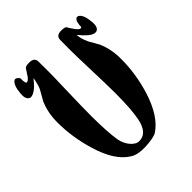

<svg xmlns="http://www.w3.org/2000/svg" viewBox="-196 -828 964 964"><g transform="rotate(-45 286.0 -346.0)"><path d="M535 -623C532 -660 523 -683 508 -692C499 -697 490 -693 483 -679C480 -664 478 -653 479 -646C478 -642 476 -640 473 -640C467 -640 460 -645 451 -656C438 -673 430 -686 426 -694C423 -699 412 -702 395 -702C371 -702 359 -693 358 -674C357 -637 357 -576 360 -492C363 -395 365 -327 365 -290C365 -213 361 -154 353 -114C342 -59 318 -32 279 -32C248 -32 217 -72 209 -113C202 -154 198 -213 198 -291C198 -327 199 -394 202 -493C205 -576 205 -637 204 -674C203 -693 191 -702 167 -702C150 -702 139 -699 136 -694L111 -656C102 -645 95 -640 89 -640C86 -640 84 -642 83 -646C80 -659 80 -669 81 -675C77 -686 63 -697 54 -692C39 -683 30 -660 27 -623C25 -602 28 -588 36 -580C42 -573 50 -571 60 -574C71 -577 84 -585 98 -598C106 -606 116 -617 128 -632C122 -600 116 -579 110 -568L80 -515C63 -477 55 -435 55 -389C55 -317 66 -247 87 -178C112 -93 149 -36 197 -7C217 6 245 11 280 10C323 8 352 2 365 -7C412 -38 449 -96 475 -179C496 -248 507 -318 507 -389C507 -435 499 -477 482 -515L452 -568C441 -591 435 -612 434 -632C462 -597 485 -578 502 -574C522 -569 539 -582 535 -623Z"/></g></svg>

Font: GFS Eustace
Style: Regular
Weight: 400
Designer: George Matthiopoulos
Foundry: George Matthiopoulos
Version: Version 1.0